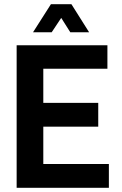

<svg xmlns="http://www.w3.org/2000/svg" viewBox="-20 -897 583 917"><path d="M272.4 -811.5 226.8 -742.8H137.7L223.3 -877.1H321L405.7 -742.8H315.8ZM493 -680.7V-568.6H186.8V-405.7H449.2V-291.9H186.8V-113.8H500V0H59.5V-680.7Z"/></svg>

Font: Puralecka Narrow
Style: Bold
Weight: 700
Designer: Hector Gatti, Marcela Romero, Pablo Cosgaya and Nicolas Silva
Version: Version 1.004;PS 001.004;hotconv 1.0.70;makeotf.lib2.5.58329